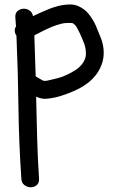

<svg xmlns="http://www.w3.org/2000/svg" viewBox="-20 -499 503 838"><path d="M150.4 281.2Q151.4 299.8 140.1 309.1Q128.9 318.4 114.3 318.4Q99.6 318.4 86.9 309.1Q74.2 299.8 73.2 281.2Q62.5 125 60.5 -30.8Q58.6 -186.5 51.8 -342.8Q38.1 -364.3 49.8 -383.8Q48.8 -394.5 48.3 -403.8Q47.9 -413.1 46.9 -423.8Q45.9 -441.4 56.6 -450.7Q67.4 -460 81.5 -460.9Q95.7 -461.9 108.4 -453.6Q121.1 -445.3 124 -428.7Q140.6 -436.5 155.8 -443.4Q170.9 -450.2 187.5 -457Q201.2 -462.9 217.8 -468.3Q234.4 -473.6 252 -476.6Q269.5 -479.5 286.6 -479.5Q303.7 -479.5 318.4 -473.6Q347.7 -461.9 366.7 -438.5Q385.7 -415 398.4 -386.7Q410.2 -359.4 420.9 -331.5Q431.6 -303.7 432.6 -274.4Q433.6 -244.1 423.8 -217.8Q414.1 -191.4 397 -169.9Q379.9 -148.4 356.4 -131.8Q333 -115.2 306.6 -103.5Q278.3 -90.8 248 -81.1Q217.8 -71.3 186.5 -68.4Q172.9 -66.4 160.6 -69.3Q148.4 -72.3 137.7 -77.1Q139.6 13.7 142.1 102.5Q144.5 191.4 150.4 281.2ZM129.9 -344.7Q131.8 -299.8 132.8 -255.4Q133.8 -210.9 135.7 -166Q141.6 -162.1 147.5 -158.7Q153.3 -155.3 160.2 -151.4Q168 -146.5 172.9 -146Q177.7 -145.5 188.5 -147.5Q210 -152.3 231.4 -157.7Q252.9 -163.1 272.5 -172.9Q291 -181.6 307.6 -191.9Q324.2 -202.1 337.9 -218.8Q346.7 -229.5 351.6 -243.7Q356.4 -257.8 354.5 -274.4Q353.5 -293.9 345.2 -314.5Q336.9 -335 329.1 -352.5Q324.2 -361.3 319.8 -370.6Q315.4 -379.9 309.6 -387.7Q300.8 -396.5 295.9 -398.4Q268.6 -400.4 248 -395.5Q227.5 -390.6 207.5 -382.3Q187.5 -374 168 -364.3Q148.4 -354.5 129.9 -344.7Z"/></svg>

Font: Schoolbell
Style: Regular
Weight: 400
Designer: Font Diner, Inc
Foundry: Font Diner, Inc
Version: Version 1.000